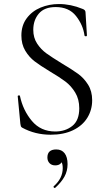

<svg xmlns="http://www.w3.org/2000/svg" viewBox="-20 -656 531 952"><path d="M286 -342Q338 -311 367 -290Q396 -269 416.5 -236.5Q437 -204 437 -159Q437 -111 413 -72Q389 -33 342.5 -10.5Q296 12 231 12Q154 12 90 -23Q85 -26 83.5 -30Q82 -34 81 -42L68 -178Q67 -182 72.5 -183Q78 -184 79 -180Q94 -109 138 -56.5Q182 -4 254 -4Q304 -4 338.5 -31.5Q373 -59 373 -119Q373 -164 353 -197Q333 -230 304.5 -251.5Q276 -273 227 -302Q179 -331 151.5 -352Q124 -373 105 -405Q86 -437 86 -480Q86 -530 112.5 -565.5Q139 -601 181.5 -618.5Q224 -636 272 -636Q331 -636 389 -612Q404 -607 404 -595L411 -481Q411 -476 405.5 -476Q400 -476 399 -480Q392 -532 357 -576.5Q322 -621 256 -621Q200 -621 172.5 -588.5Q145 -556 145 -508Q145 -469 164 -440Q183 -411 210 -391.5Q237 -372 286 -342ZM251 276Q248 276 246 272.5Q244 269 247 267Q291 228 291 178Q291 158 285.5 149Q280 140 269 135L287 129Q290 146 280.5 155Q271 164 254 164Q236 164 225.5 153Q215 142 215 125Q215 85 259 85Q286 85 300.5 104Q315 123 315 158Q315 192 299.5 220Q284 248 254 275Q253 276 251 276Z"/></svg>

Font: Cormorant Unicase
Style: Regular
Weight: 400
Designer: Christian Thalmann (Catharsis Fonts)
Foundry: Catharsis Fonts
Version: Version 4.000